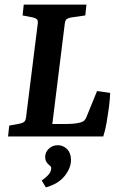

<svg xmlns="http://www.w3.org/2000/svg" viewBox="-20 -592 528 833"><path d="M401 -197 458 -189Q457 -159 452.5 -125.5Q448 -92 442.5 -60Q437 -28 428 0H15L20 -47L68 -56Q80 -59 85.5 -64Q91 -69 93 -83L144 -491Q145 -504 140 -508.5Q135 -513 124 -516L78 -525L83 -572H355L350 -525L287 -516Q278 -514 270.5 -510Q263 -506 261 -489L207 -54H261Q282 -54 299.5 -55.5Q317 -57 330 -61Q341 -64 347 -70.5Q353 -77 357 -89ZM179 221 161 191Q175 182 188 168.5Q201 155 202 141Q203 133 200 130Q197 127 192 123Q185 117 180.5 109Q176 101 176 89Q176 68 192 53Q208 38 231 38Q254 38 271 55Q288 72 288 102Q288 137 260.5 171.5Q233 206 179 221Z"/></svg>

Font: Rasa SemiBold
Style: Italic
Weight: 600
Italic angle: -7.10001°
Designer: Anna Giedrys (Yrsa+Rasa design), David Brezina (Yrsa art-direction, Rasa art-direction, design)
Foundry: Rosetta Type Foundry
Version: Version 2.004